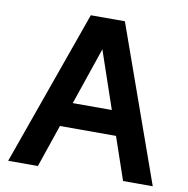

<svg xmlns="http://www.w3.org/2000/svg" viewBox="-81 -809 872 889"><g transform="rotate(10 355.0 -365.0)"><path d="M355 -584 263.2 -314.9H446.8ZM15.1 0 274.9 -730H435.1L694.8 0H555.2L486.8 -200.2H223.1L154.8 0Z"/></g></svg>

Font: Miedinger*
Style: Bold
Weight: 700
Version: Version 001.000